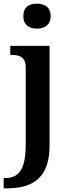

<svg xmlns="http://www.w3.org/2000/svg" viewBox="-37 -786 385 1046"><path d="M164 -630C205 -630 239 -650 239 -698C239 -748 205 -766 164 -766C122 -766 90 -748 90 -698C90 -650 122 -630 164 -630ZM-17 240H1C137 240 233 187 233 8V-536H19V-487H23C66 -487 103 -478 103 -420V3C103 141 63 184 -10 184H-17Z"/></svg>

Font: Noto Serif Georgian SemiBold
Style: Regular
Weight: 600
Designer: Monotype Design Team, Akaki Razmadze
Foundry: Google LLC
Version: Version 2.003